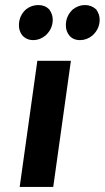

<svg xmlns="http://www.w3.org/2000/svg" viewBox="-20 -741 415 761"><path d="M261 -500 191 0H58L128 -500ZM269 -704Q291 -721 317 -721Q342 -721 361 -704Q375 -685 375 -663Q375 -626 346 -600Q324 -582 297 -582Q270 -582 255 -600Q241 -617 241 -641Q241 -678 269 -704ZM83 -704Q105 -721 132 -721Q158 -721 175 -704Q189 -685 189 -663Q189 -626 160 -600Q138 -582 112 -582Q86 -582 69 -600Q55 -617 55 -641Q55 -678 83 -704Z"/></svg>

Font: Arsenal
Style: Bold Italic
Weight: 700
Italic angle: -9°
Designer: Andrij Shevchenko
Foundry: Stairsfor.com
Version: Version 1.000